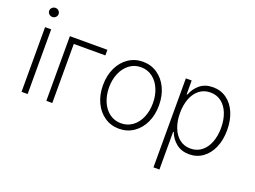

<svg xmlns="http://www.w3.org/2000/svg" viewBox="-127 -989 1967 1479"><g transform="rotate(20 856.5 -249.0)"><path d="M77.1 -530.3H127V0H77.1ZM63.5 -660.2Q63.5 -675.3 75 -686.3Q86.4 -697.3 102.5 -697.3Q118.2 -697.3 129.4 -686.3Q140.6 -675.3 140.6 -660.2Q140.6 -645 129.4 -634Q118.2 -623 102.5 -623Q86.4 -623 75 -634Q63.5 -645 63.5 -660.2Z M587.9 -484.4H329.1V0H280.3V-530.3H587.9Z M648.9 -263.7Q648.9 -342.8 678.5 -405.3Q708 -467.8 760.3 -502.9Q812.5 -538.1 878.4 -538.1Q944.3 -538.1 996.6 -502.9Q1048.8 -467.8 1078.4 -405.3Q1107.9 -342.8 1107.9 -263.7Q1107.9 -184.6 1078.4 -122.1Q1048.8 -59.6 996.6 -24.4Q944.3 10.7 878.4 10.7Q812.5 10.7 760.3 -24.4Q708 -59.6 678.5 -122.1Q648.9 -184.6 648.9 -263.7ZM1058.1 -263.7Q1058.1 -327.1 1035.9 -379.6Q1013.7 -432.1 972.9 -462.6Q932.1 -493.2 878.4 -493.2Q824.7 -493.2 783.9 -462.4Q743.2 -431.6 720.9 -379.4Q698.7 -327.1 698.7 -263.7Q698.7 -199.7 720.9 -147.2Q743.2 -94.7 783.9 -64.5Q824.7 -34.2 878.4 -34.2Q932.1 -34.2 972.9 -64.5Q1013.7 -94.7 1035.9 -147.2Q1058.1 -199.7 1058.1 -263.7Z M1231 -530.3H1278.8V-417H1284.7Q1304.7 -469.7 1346.4 -503.9Q1388.2 -538.1 1452.6 -538.1Q1516.1 -538.1 1564.7 -503.4Q1613.3 -468.8 1639.9 -406.5Q1666.5 -344.2 1666.5 -263.7Q1666.5 -183.6 1639.6 -121.3Q1612.8 -59.1 1564.5 -24.2Q1516.1 10.7 1453.6 10.7Q1389.6 10.7 1346.9 -23.7Q1304.2 -58.1 1284.7 -110.4H1279.8V199.2H1231ZM1447.8 -34.2Q1500 -34.2 1538.3 -64.2Q1576.7 -94.2 1596.7 -146.7Q1616.7 -199.2 1616.7 -264.6Q1616.7 -329.6 1596.7 -381.6Q1576.7 -433.6 1538.6 -463.4Q1500.5 -493.2 1447.8 -493.2Q1395.5 -493.2 1357.7 -463.9Q1319.8 -434.6 1299.8 -382.8Q1279.8 -331.1 1279.8 -264.6Q1279.8 -198.2 1300 -145.8Q1320.3 -93.3 1358.2 -63.7Q1396 -34.2 1447.8 -34.2Z"/></g></svg>

Font: Pretendard GOV ExtraLight
Style: Regular
Weight: 200
Designer: Base glyphs from Inter by Rasmus Andersson; Hangeul glyphs from Noto Sans CJK(Source Han Sans) by Jang Soo-young and Kan
Foundry: Kil Hyung-jin
Version: Version 1.309